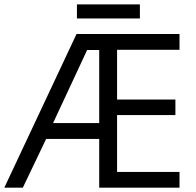

<svg xmlns="http://www.w3.org/2000/svg" viewBox="-21 -872 909 892"><path d="M813 0H439.9V-226.6H193.4L85 0H-1L334.5 -713.9H813V-640.6H522.9V-409.7H793.9V-337.4H522.9V-73.2H813ZM225.6 -300.3H439.9V-639.6H383.8ZM628.9 -851.6V-786.1H336.4V-851.6Z"/></svg>

Font: Open Sans
Style: Regular
Weight: 400
Designer: Monotype Design Team
Foundry: Monotype Imaging Inc.
Version: Version 3.000; ttfautohint (v1.8.4)